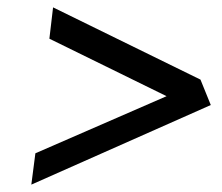

<svg xmlns="http://www.w3.org/2000/svg" viewBox="-20 -610 603 521"><path d="M65 -109 552 -325 524 -394 124 -590 114 -505 432 -349 76 -194Z"/></svg>

Font: Bluebird
Style: LiObl
Weight: 300
Designer: Jasper
Foundry: Cannot Into Space Fonts
Version: Version 0.98